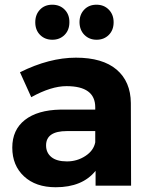

<svg xmlns="http://www.w3.org/2000/svg" viewBox="-20 -789 636 816"><path d="M390.1 -769Q421.9 -769 442.4 -748Q462.9 -727.1 462.9 -694.3Q462.9 -661.1 442.4 -640.6Q421.9 -620.1 390.6 -620.1Q359.4 -620.1 338.9 -640.6Q318.4 -661.1 317.9 -694.3Q317.9 -727.1 337.9 -748Q357.9 -769 390.1 -769ZM175.8 -170.9Q175.8 -140.1 198.2 -121.6Q220.7 -103 264.6 -103Q307.6 -103 342.8 -126Q377.9 -148.9 384.8 -184.1V-231.9H264.2Q175.8 -231.9 175.8 -170.9ZM274.9 -694.3Q274.9 -661.1 254.4 -640.6Q233.9 -620.1 202.6 -620.1Q170.9 -620.1 150.4 -640.6Q129.9 -661.1 129.9 -694.3Q129.9 -727.1 149.9 -748Q169.9 -769 202.1 -769Q234.4 -769 254.9 -748Q275.4 -727.1 274.9 -694.3ZM384.8 -333Q384.8 -422.9 262.7 -422.9Q197.3 -422.9 112.8 -376L64.9 -481.9Q189.5 -543.9 302.7 -543.9Q416 -543.9 475.6 -493.2Q535.2 -442.4 536.1 -351.1L537.1 0H386.2V-63Q330.1 6.8 216.8 6.8Q131.8 6.8 82 -39.6Q32.2 -85.9 32.2 -161.6Q32.2 -237.3 85.9 -279.3Q139.6 -321.3 236.8 -323.2H384.8Z"/></svg>

Font: TruenoSBd
Style: Demi
Weight: 600
Designer: Julieta Ulanovsky
Foundry: Julieta Ulanovsky
Version: Version 3.001b